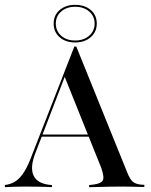

<svg xmlns="http://www.w3.org/2000/svg" viewBox="-30 -774 623 794"><path d="M116.1 -140.3Q93.5 -82.3 108.5 -48.8Q123.4 -15.3 175 -9.7L184.7 -8.9V0Q155.6 -1.6 124.6 -2Q93.5 -2.4 69.4 -2.4Q43.5 -2.4 24.6 -1.6Q5.6 -0.8 -9.7 0V-8.9L0 -10.5Q22.6 -15.3 39.1 -27.8Q55.6 -40.3 71 -64.9Q86.3 -89.5 102.4 -133.1L277.4 -581.5H285.5L492.7 -69.4Q500.8 -47.6 508.5 -35.5Q516.1 -23.4 526.6 -17.7Q537.1 -12.1 552.4 -10.5L566.9 -9.7V-0.8Q555.6 -0.8 541.5 -1.2Q527.4 -1.6 510.9 -2Q494.4 -2.4 475 -2.4H466.9H466.1Q446 -2.4 427 -2Q408.1 -1.6 391.5 -1.2Q375 -0.8 361.7 -0.4Q348.4 0 338.7 0V-8.9L354.8 -10.5Q387.1 -14.5 394.8 -27.4Q402.4 -40.3 388.7 -79.8L235.5 -461.3L246.8 -479.8ZM136.3 -208.9 140.3 -217.7H379.8L383.1 -208.9ZM280.6 -598.4Q241.1 -598.4 216.5 -620.2Q191.9 -641.9 191.9 -676.6Q191.9 -711.3 216.9 -732.7Q241.9 -754 280.6 -754Q320.2 -754 345.2 -732.7Q370.2 -711.3 370.2 -676.6Q370.2 -641.9 345.2 -620.2Q320.2 -598.4 280.6 -598.4ZM280.6 -606.5Q316.1 -606.5 338.7 -626.2Q361.3 -646 361.3 -676.6Q361.3 -707.3 338.7 -726.6Q316.1 -746 280.6 -746Q246 -746 223.4 -726.6Q200.8 -707.3 200.8 -676.6Q200.8 -646 223 -626.2Q245.2 -606.5 280.6 -606.5Z"/></svg>

Font: Playfair 144pt SemiCondensed Medium
Style: Regular
Weight: 500
Width: 4
Designer: Claus Eggers Sørensen
Foundry: Claus Eggers Sørensen
Version: Version 2.203